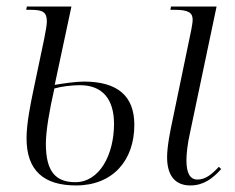

<svg xmlns="http://www.w3.org/2000/svg" viewBox="-20 -556 716 586"><path d="M212 10C324 10 390 -66 390 -175C390 -263 339 -307 236 -307C212 -307 178 -302 147 -297L198 -536H62L60 -526H75C110 -526 123 -519 123 -491C123 -480 120 -464 115 -438L81 -276C74 -242 61 -180 61 -134C61 -36 113 10 212 10ZM561 10C601 10 629 -11 655 -40L648 -47C626 -23 606 -8 583 -8C559 -8 549 -29 549 -67C549 -85 552 -116 560 -151L641 -536H502L500 -526H514C555 -526 568 -517 568 -496C568 -488 566 -478 564 -466L508 -196C499 -154 490 -109 490 -76C490 -22 513 10 561 10ZM210 0C151 0 120 -31 120 -117C120 -157 131 -220 146 -286C167 -292 198 -296 224 -296C294 -296 328 -252 328 -178C328 -84 284 0 210 0Z"/></svg>

Font: Noto Serif Display Condensed Light
Style: Italic
Weight: 300
Width: 3
Italic angle: -12°
Designer: Monotype Design Team
Foundry: Monotype Imaging Inc.
Version: Version 2.009